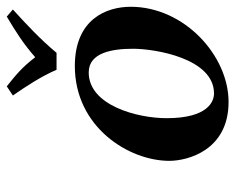

<svg xmlns="http://www.w3.org/2000/svg" viewBox="-84 -601 695 567"><g transform="rotate(-90 263.5 -317.5)"><path d="M391 -498C430 -545 475 -587 519 -627L498 -645C453 -618 419 -597 378 -561C349 -599 326 -618 292 -645L265 -627C292 -588 321 -544 341 -498ZM72 -165C72 -111 103 10 246 10C383 10 527 -121 527 -279C527 -351 490 -444 352 -444C172 -444 72 -285 72 -165ZM198 -173C198 -260 236 -403 333 -403C392 -403 403 -333 403 -272C403 -208 375 -33 271 -33C248 -33 198 -50 198 -173Z"/></g></svg>

Font: Linux Libertine O
Style: Bold Italic
Weight: 700
Italic angle: -11.5°
Designer: Philipp H. Poll
Foundry: Philipp H. Poll
Version: Version 4.1.0